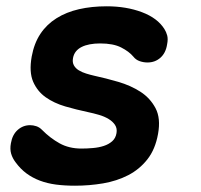

<svg xmlns="http://www.w3.org/2000/svg" viewBox="-20 -580 640 610"><path d="M218.3 10Q185.5 10 157.8 6.4Q130.1 2.7 106.7 -6.1Q83.4 -14.9 64.2 -29Q45.1 -43.1 29.8 -64Q19.7 -77.1 15.4 -91.8Q11.2 -106.5 14.6 -124.7Q19.3 -152.3 36.3 -167.3Q53.3 -182.3 75.7 -182.3Q85.3 -182.3 95.4 -179Q105.5 -175.7 113.8 -167.1Q139.4 -141.2 169.4 -124.6Q199.3 -108 238.9 -108Q256.6 -108 275.4 -109.7Q294.2 -111.3 309.7 -116.4Q325.3 -121.4 336.4 -131.2Q347.5 -141 350.1 -157Q352.7 -172 345.5 -182.9Q338.4 -193.9 325.1 -201.9Q311.9 -210 294.4 -215.1Q276.9 -220.2 259.2 -223.9Q222.7 -231.6 187.2 -241.9Q151.8 -252.3 125.2 -271Q98.7 -289.7 85.3 -320.4Q72 -351.2 80.7 -400.4Q88.4 -442.4 108.3 -472.4Q128.3 -502.5 159.5 -522Q190.7 -541.6 231 -550.8Q271.3 -560 319 -560Q381.2 -560 430.9 -541.3Q480.6 -522.6 502.4 -487.6Q508.1 -478.7 511.2 -467.3Q514.3 -455.8 510.9 -439Q506.8 -411.8 489.7 -396.6Q472.7 -381.5 448.5 -381.5Q436 -381.5 423.8 -385.7Q411.6 -389.9 403.6 -400.2Q389.9 -416.5 364.9 -429.2Q339.9 -442 298.1 -442Q280.3 -442 265.4 -439.2Q250.5 -436.4 239.4 -430.8Q228.3 -425.3 221.3 -416.6Q214.3 -407.9 212 -395.8Q209.4 -382.1 214.8 -372.4Q220.1 -362.8 230.4 -356.6Q240.7 -350.3 253.5 -346.4Q266.2 -342.4 279.4 -339.4Q316.4 -331.4 355.9 -319.9Q395.3 -308.4 426.3 -288.4Q457.2 -268.4 474.2 -236.2Q491.1 -204 482.1 -154.6Q473.4 -105.7 448.3 -73.8Q423.2 -41.9 387.3 -23.4Q351.3 -4.9 307.5 2.6Q263.7 10 218.3 10Z"/></svg>

Font: Maple Mono
Style: Italic
Weight: 400
Italic angle: -10°
Monospace: yes
Designer: subframe7536
Version: Version 7.300